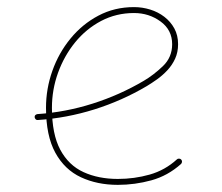

<svg xmlns="http://www.w3.org/2000/svg" viewBox="-20 -517 622 538"><path d="M355.5 -480.5Q397.5 -480.5 429.9 -456.8Q462.4 -433.1 462.4 -393.1Q462.4 -356.4 436.3 -331.5Q410.2 -306.6 382.8 -290.5Q314.9 -250.5 239.3 -226.6Q163.6 -202.6 85 -197.3Q81.5 -196.8 79.1 -194.6Q76.7 -192.4 77.1 -188.5Q77.6 -185.1 80.1 -182.6Q82.5 -180.2 85.9 -180.7Q166.5 -186 244.4 -210.4Q322.3 -234.9 391.6 -275.9Q405.3 -284.2 420.4 -294.9Q435.5 -305.7 449 -320.1Q462.4 -334.5 470.7 -352.5Q479 -370.6 479 -393.1Q479 -418 468.5 -437.3Q458 -456.5 440.4 -470Q422.9 -483.4 400.9 -490.2Q378.9 -497.1 355.5 -497.1Q300.8 -497.1 255.6 -473.1Q210.4 -449.2 177.5 -408.9Q144.5 -368.7 126.7 -318.4Q108.9 -268.1 108.9 -214.8Q108.9 -136.7 135 -89.1Q161.1 -41.5 206.8 -20.3Q252.4 1 310.1 1Q357.9 1 404.1 -11.7Q450.2 -24.4 487.3 -57.6Q489.7 -60.1 490 -63.7Q490.2 -67.4 487.8 -69.8Q485.8 -72.3 481.9 -72.5Q478 -72.8 475.6 -70.3Q442.4 -40 399.4 -27.8Q356.4 -15.6 310.1 -15.6Q255.9 -15.6 214.1 -34.7Q172.4 -53.7 148.9 -97.4Q125.5 -141.1 125.5 -214.8Q125.5 -265.6 142.6 -313Q159.7 -360.4 190.4 -398.2Q221.2 -436 263.4 -458.3Q305.7 -480.5 355.5 -480.5Z"/></svg>

Font: Mikhak VF
Style: Regular
Weight: 100
Designer: Amin Abedi
Version: Version 3.001